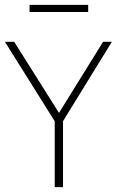

<svg xmlns="http://www.w3.org/2000/svg" viewBox="-28 -766 478 786"><path d="M196 0V-286L204 -257L-8 -595H30L219 -295H208L394 -595H430L222 -257L230 -286V0ZM93 -717V-746H333V-717Z"/></svg>

Font: Encode Sans SC Condensed Thin
Style: Regular
Weight: 100
Width: 3
Designer: Multiple Designers
Foundry: Impallari Type
Version: Version 3.002